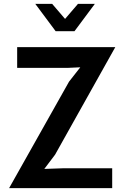

<svg xmlns="http://www.w3.org/2000/svg" viewBox="-20 -970 642 990"><path d="M27 0 336 -549 394 -623 328.5 -620H68.5V-727H574.5L264 -172.5L208.5 -99L310 -102.5H558.5V0ZM267 -809 162 -950H249L315.5 -872.5L382 -950H469L364 -809Z"/></svg>

Font: Spline Sans Medium
Style: Regular
Weight: 500
Designer: Eben Sorkin, Mirko Velimirovic
Foundry: Sorkin Type
Version: Version 1.000; ttfautohint (v1.8.3)